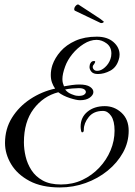

<svg xmlns="http://www.w3.org/2000/svg" viewBox="-20 -779 592 843"><path d="M243 44Q163 44 109.5 15.5Q56 -13 29 -58Q2 -103 2 -151Q2 -213 32.5 -262Q63 -311 113 -344Q163 -377 222 -390Q214 -401 208.5 -416Q203 -431 203 -450Q203 -471 210 -493Q221 -525 246 -553.5Q271 -582 311 -600Q351 -618 405 -618Q451 -618 478 -594.5Q505 -571 505 -539Q505 -533 504 -527.5Q503 -522 501 -516Q491 -483 464 -468.5Q437 -454 410 -454Q390 -454 381.5 -464Q373 -474 373 -485Q373 -495 378 -503Q383 -511 392 -511H394Q398 -511 398 -508Q398 -504 392 -496Q387 -491 387 -485Q387 -479 392 -473.5Q397 -468 407 -468Q424 -468 441 -483.5Q458 -499 465 -520Q469 -531 469 -544Q469 -573 448 -588.5Q427 -604 404 -604Q376 -604 347.5 -586Q319 -568 297.5 -541.5Q276 -515 266 -487Q254 -454 254 -432Q254 -422 256 -414.5Q258 -407 261 -400Q277 -403 295 -405.5Q313 -408 328 -408Q360 -408 375 -398Q390 -388 390 -375Q390 -362 374.5 -350.5Q359 -339 331 -339Q316 -339 286.5 -348.5Q257 -358 236 -374Q170 -357 127.5 -300.5Q85 -244 85 -154Q85 -124 92.5 -92Q100 -60 118 -32Q136 -4 167.5 13.5Q199 31 248 31Q299 31 341.5 11Q384 -9 416 -43Q448 -77 465.5 -119Q483 -161 483 -205Q483 -248 468 -270Q453 -292 432 -292Q391 -292 369.5 -265Q348 -238 348 -210V-209Q348 -198 341 -198Q337 -198 336 -205Q335 -210 334.5 -214.5Q334 -219 334 -223Q334 -264 364 -288.5Q394 -313 440 -313Q482 -313 513.5 -284Q545 -255 545 -205Q545 -154 520 -109Q495 -64 452.5 -29.5Q410 5 356 24.5Q302 44 243 44ZM325 -358Q342 -358 349.5 -363.5Q357 -369 357 -375Q357 -382 349.5 -387Q342 -392 326 -392Q316 -392 297.5 -390.5Q279 -389 266 -386Q277 -372 294 -365.5Q311 -359 314 -359Q317 -359 319.5 -358.5Q322 -358 325 -358ZM422 -678 309 -732Q306 -734 306 -737V-739Q306 -747 313.5 -754.5Q321 -762 326 -758L407 -705Q414 -701 420 -696.5Q426 -692 432 -687Q435 -687 435 -684Q436 -681 431.5 -679Q427 -677 422 -678Z"/></svg>

Font: Gwendolyn
Style: Bold
Weight: 700
Designer: Robert E. Leuschke
Foundry: Robert E. Leuschke
Version: Version 1.010; ttfautohint (v1.8.3)